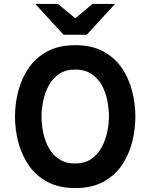

<svg xmlns="http://www.w3.org/2000/svg" viewBox="-20 -941 762 973"><path d="M361.5 12Q277.5 12 219.2 -19.8Q161 -51.5 125 -104.2Q89 -157 72.5 -221Q56 -285 56 -350Q56 -415 72.5 -479Q89 -543 125 -595.8Q161 -648.5 219.2 -680.2Q277.5 -712 361.5 -712Q445.5 -712 503.8 -680.2Q562 -648.5 597.8 -595.8Q633.5 -543 649.8 -479Q666 -415 666 -350Q666 -285 649.8 -221Q633.5 -157 597.8 -104.2Q562 -51.5 503.8 -19.8Q445.5 12 361.5 12ZM361.5 -112.5Q408.5 -112.5 441.2 -134.5Q474 -156.5 493.8 -192Q513.5 -227.5 522.8 -269Q532 -310.5 532 -350Q532 -392 523.2 -434.2Q514.5 -476.5 494.8 -511.2Q475 -546 442.2 -567.2Q409.5 -588.5 361.5 -588.5Q313 -588.5 280.2 -566.5Q247.5 -544.5 227.8 -508.8Q208 -473 199.2 -431.2Q190.5 -389.5 190.5 -350Q190.5 -308.5 199.5 -266.5Q208.5 -224.5 228.2 -189.8Q248 -155 280.8 -133.8Q313.5 -112.5 361.5 -112.5ZM302 -765 159 -921H273.5L361.5 -848.5L449 -921H563L419.5 -765Z"/></svg>

Font: Overpass
Style: Bold
Weight: 700
Designer: Delve Withrington, Dave Bailey, Thomas Jockin
Foundry: Delve Fonts LLC
Version: Version 4.000; ttfautohint (v1.8.3)